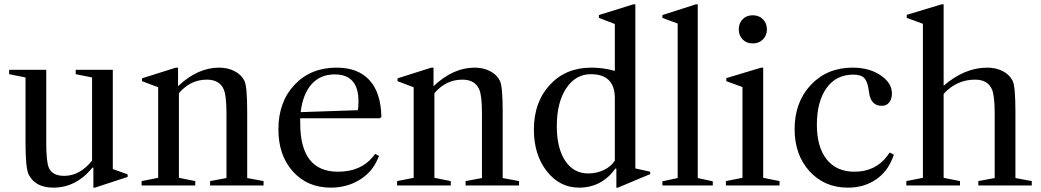

<svg xmlns="http://www.w3.org/2000/svg" viewBox="-20 -850 4770 880"><path d="M402 -495 327 -510V-530H497V-75L565 -51V-39L415 10H408V-81L404 -82Q329 10 225 10Q141 10 111 -51Q97 -82 97 -193V-495L22 -510V-530H192V-193Q192 -108 204 -81Q220 -44 274 -44Q346 -44 402 -114Z M800 -35 875 -20V0H629V-20L705 -35V-450L631 -478V-491L786 -540H796V-455Q886 -540 984 -540Q1024 -540 1055 -524Q1086 -508 1100 -480Q1113 -455 1113 -338V-34L1188 -20V0H943V-20L1018 -34V-328Q1018 -410 1006 -439Q987 -485 928 -485Q853 -485 800 -423Z M1728 -314 1721 -308H1356V-285Q1356 -63 1529 -63Q1632 -63 1688 -130L1700 -145L1717 -135L1711 -121Q1685 -60 1627 -25Q1569 10 1496 10Q1389 10 1322.5 -64Q1256 -138 1256 -257Q1256 -383 1330 -461.5Q1404 -540 1523 -540Q1621 -540 1673.5 -482.5Q1726 -425 1728 -314ZM1514 -509Q1448 -509 1408 -464Q1368 -419 1358 -336L1620 -345Q1623 -357 1623 -386Q1623 -509 1514 -509Z M1971 -35 2046 -20V0H1800V-20L1876 -35V-450L1802 -478V-491L1957 -540H1967V-455Q2057 -540 2155 -540Q2195 -540 2226 -524Q2257 -508 2271 -480Q2284 -455 2284 -338V-34L2359 -20V0H2114V-20L2189 -34V-328Q2189 -410 2177 -439Q2158 -485 2099 -485Q2024 -485 1971 -423Z M2634 10Q2545 10 2486 -65.5Q2427 -141 2427 -256Q2427 -382 2500 -461Q2573 -540 2690 -540Q2746 -540 2798 -525V-740L2725 -768V-781L2882 -830H2892V-78L2960 -63V-52L2812 10H2805V-76L2801 -78Q2738 10 2634 10ZM2676 -55Q2715 -55 2748 -71Q2781 -87 2798 -114V-400Q2798 -510 2688 -510Q2618 -510 2575 -445Q2532 -380 2532 -272Q2532 -171 2570.5 -113Q2609 -55 2676 -55Z M3178 -34 3247 -19V0H3016V-19L3086 -34V-742L3016 -768V-781L3169 -830H3178Z M3366 -715Q3366 -743 3383.5 -761.5Q3401 -780 3430 -780Q3459 -780 3477 -761.5Q3495 -743 3495 -715Q3495 -688 3477 -669.5Q3459 -651 3430 -651Q3401 -651 3383.5 -669.5Q3366 -688 3366 -715ZM3478 -35 3553 -20V0H3307V-20L3383 -35V-451L3309 -478V-492L3469 -540H3478Z M3866 10Q3759 10 3690.5 -65Q3622 -140 3622 -258Q3622 -382 3696.5 -461Q3771 -540 3888 -540Q3964 -540 4016 -505Q4068 -470 4068 -422Q4068 -396 4055.5 -380.5Q4043 -365 4022 -365Q3970 -365 3963 -428Q3957 -476 3941.5 -492Q3926 -508 3891 -508Q3812 -508 3768 -446Q3724 -384 3724 -278Q3724 -176 3769 -119.5Q3814 -63 3896 -63Q3993 -63 4047 -136L4058 -151L4077 -141L4072 -128Q4047 -62 3993 -26Q3939 10 3866 10Z M4305 -35 4380 -20V0H4134V-20L4210 -35V-741L4136 -768V-782L4295 -830H4305V-457Q4401 -540 4505 -540Q4545 -540 4576 -524Q4607 -508 4621 -480Q4634 -455 4634 -338V-34L4709 -20V0H4464V-20L4539 -34V-328Q4539 -410 4527 -439Q4508 -485 4449 -485Q4365 -485 4305 -420Z"/></svg>

Font: Libre Caslon Text
Style: Regular
Weight: 400
Designer: Pablo Impallari, Rodrigo Fuenzalida
Foundry: Pablo Impallari, Rodrigo Fuenzalida
Version: Version 1.002